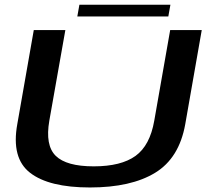

<svg xmlns="http://www.w3.org/2000/svg" viewBox="-20 -804 914 827"><path d="M367.5 3.5Q544.5 3.5 648.2 -59.8Q752 -123 778 -269.5L849 -674.5H713L644.5 -284.5Q626 -177.5 563.8 -132.5Q501.5 -87.5 383.5 -87.5Q266 -87.5 220 -132.8Q174 -178 192.5 -284.5L261.5 -674.5H125.5L54.5 -269.5Q28 -123 109.5 -59.8Q191 3.5 367.5 3.5ZM313 -733H705L714 -783.5H322Z"/></svg>

Font: Anybody Expanded Medium
Style: Italic
Weight: 500
Width: 7
Italic angle: -10°
Version: Version 1.113;gftools[0.9.25]